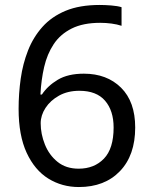

<svg xmlns="http://www.w3.org/2000/svg" viewBox="-20 -744 612 774"><path d="M55 -305Q55 -367 63.5 -427Q72 -487 93 -540.5Q114 -594 151 -635.5Q188 -677 244.5 -700.5Q301 -724 382 -724Q403 -724 428.5 -722Q454 -720 470 -715V-640Q452 -646 429.5 -649Q407 -652 384 -652Q315 -652 269 -629Q223 -606 196.5 -566Q170 -526 158 -474Q146 -422 143 -363H149Q172 -398 213 -422.5Q254 -447 318 -447Q411 -447 468 -390.5Q525 -334 525 -230Q525 -118 463.5 -54Q402 10 298 10Q230 10 175 -24Q120 -58 87.5 -128Q55 -198 55 -305ZM297 -64Q360 -64 399 -104.5Q438 -145 438 -230Q438 -298 403.5 -338Q369 -378 300 -378Q253 -378 218 -358.5Q183 -339 163.5 -309Q144 -279 144 -247Q144 -204 161 -161.5Q178 -119 212 -91.5Q246 -64 297 -64Z"/></svg>

Font: Noto Sans Gunjala Gondi
Style: Regular
Weight: 400
Designer: Ek Type
Foundry: Ek Type
Version: Version 1.004